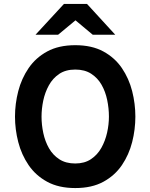

<svg xmlns="http://www.w3.org/2000/svg" viewBox="-20 -941 762 973"><path d="M361.5 12Q277.5 12 219.2 -19.8Q161 -51.5 125 -104.2Q89 -157 72.5 -221Q56 -285 56 -350Q56 -415 72.5 -479Q89 -543 125 -595.8Q161 -648.5 219.2 -680.2Q277.5 -712 361.5 -712Q445.5 -712 503.8 -680.2Q562 -648.5 597.8 -595.8Q633.5 -543 649.8 -479Q666 -415 666 -350Q666 -285 649.8 -221Q633.5 -157 597.8 -104.2Q562 -51.5 503.8 -19.8Q445.5 12 361.5 12ZM361.5 -112.5Q408.5 -112.5 441.2 -134.5Q474 -156.5 493.8 -192Q513.5 -227.5 522.8 -269Q532 -310.5 532 -350Q532 -392 523.2 -434.2Q514.5 -476.5 494.8 -511.2Q475 -546 442.2 -567.2Q409.5 -588.5 361.5 -588.5Q313 -588.5 280.2 -566.5Q247.5 -544.5 227.8 -508.8Q208 -473 199.2 -431.2Q190.5 -389.5 190.5 -350Q190.5 -308.5 199.5 -266.5Q208.5 -224.5 228.2 -189.8Q248 -155 280.8 -133.8Q313.5 -112.5 361.5 -112.5ZM160 -765 304 -921H421L564 -765H450L362.5 -838L274.5 -765Z"/></svg>

Font: Overpass
Style: Bold
Weight: 700
Designer: Delve Withrington, Dave Bailey, Thomas Jockin
Foundry: Delve Fonts LLC
Version: Version 4.000; ttfautohint (v1.8.3)